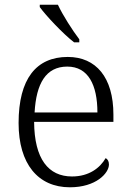

<svg xmlns="http://www.w3.org/2000/svg" viewBox="-20 -786 554 816"><path d="M295 -606H317V-619C288 -657 247 -721 226 -766H149V-756C174 -721 248 -642 295 -606ZM277 10C388 10 443 -50 443 -87C443 -101 437 -110 429 -114C405 -72 358 -36 286 -36C186 -36 126 -110 125 -268H462V-299C462 -457 388 -544 268 -544C134 -544 59 -451 59 -263C59 -89 142 10 277 10ZM394 -308H127C134 -431 175 -503 266 -503C355 -503 394 -425 394 -308Z"/></svg>

Font: Noto Serif Bengali Light
Style: Regular
Weight: 300
Designer: Juan Bruce, Universal Thirst, Indian Type Foundry and the Monotype Design Team.
Foundry: Monotype Imaging Inc.
Version: Version 2.003